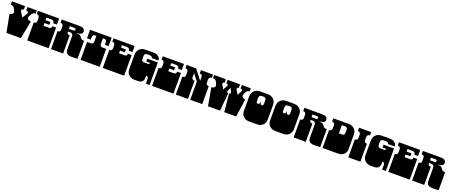

<svg xmlns="http://www.w3.org/2000/svg" viewBox="170 -2539 10267 4363"><g transform="rotate(20 5303.0 -358.0)"><path d="M95 -167 92 -183Q90 -192 89.5 -196Q89 -200 87 -209L77 -260Q76 -268 75 -272Q74 -276 73.5 -280Q73 -284 71 -292L69 -302Q67 -313 66 -318Q65 -323 63 -334L44 -434Q82 -434 105.5 -451Q129 -468 129 -494Q129 -506 123 -519L100 -571Q86 -601 62 -618.5Q38 -636 10 -636H0V-716H317V-631Q292 -631 278.5 -622Q265 -613 265 -597Q265 -581 276 -564L346 -452H348L417 -565Q428 -582 428 -596Q428 -612 414 -621.5Q400 -631 375 -631V-716H599V-636Q565 -636 545.5 -624.5Q526 -613 509 -584L486 -543Q469 -512 469 -490Q469 -434 559 -434L476 0H127L101 -135Q100 -143 99 -147Q98 -151 97.5 -155Q97 -159 95 -167Z M629 -171V-172Q629 -185 629 -191Q629 -197 629 -209V-260Q629 -269 629 -273.5Q629 -278 629 -282.5Q629 -287 629 -296V-297Q629 -310 629 -316Q629 -322 629 -334V-434Q665 -434 680.5 -451Q696 -468 696 -500V-564Q696 -597 679.5 -616.5Q663 -636 628 -636V-716H1140V-569H1050Q1050 -636 983 -636H862V-575H979V-505H862V-439H989Q1025 -439 1040.5 -454Q1056 -469 1056 -500H1146V-334Q1146 -321 1146 -315Q1146 -309 1146 -297V-296Q1146 -287 1146 -282.5Q1146 -278 1146 -273.5Q1146 -269 1146 -260V-209Q1146 -196 1146 -190Q1146 -184 1146 -172V-171Q1146 -162 1146 -157.5Q1146 -153 1146 -148.5Q1146 -144 1146 -135V0H629V-135Q629 -144 629 -148.5Q629 -153 629 -157.5Q629 -162 629 -171Z M1554 -119V-135Q1554 -144 1554 -148.5Q1554 -153 1554 -157.5Q1554 -162 1554 -171V-172Q1554 -185 1554 -191Q1554 -197 1554 -209V-260Q1554 -269 1554 -273.5Q1554 -278 1554 -282.5Q1554 -287 1554 -296V-297Q1554 -310 1554 -316Q1554 -322 1554 -334V-434Q1554 -468 1538 -487.5Q1522 -507 1489 -507H1429Q1429 -471 1444.5 -455Q1460 -439 1497 -439V0H1204V-135Q1204 -144 1204 -148.5Q1204 -153 1204 -157.5Q1204 -162 1204 -171V-172Q1204 -185 1204 -191Q1204 -197 1204 -209V-260Q1204 -269 1204 -273.5Q1204 -278 1204 -282.5Q1204 -287 1204 -296V-297Q1204 -310 1204 -316Q1204 -322 1204 -334V-434Q1240 -434 1255.5 -449Q1271 -464 1271 -495V-569Q1271 -636 1204 -636V-716H1635Q1764 -716 1764 -628Q1764 -582 1731 -564Q1698 -546 1649 -546H1641V-536Q1676 -536 1697 -529Q1718 -522 1728 -511.5Q1738 -501 1748 -484Q1758 -467 1767.5 -457.5Q1777 -448 1795.5 -441Q1814 -434 1846 -434V0Q1830 2 1792 4Q1754 6 1714 6Q1622 6 1588 -26Q1554 -58 1554 -119ZM1575 -604Q1575 -618 1564.5 -627Q1554 -636 1534 -636H1429V-571H1534Q1553 -571 1564 -579.5Q1575 -588 1575 -604Z M1919 -171V-172Q1919 -185 1919 -191Q1919 -197 1919 -209V-260Q1919 -269 1919 -273.5Q1919 -278 1919 -282.5Q1919 -287 1919 -296V-297Q1919 -310 1919 -316Q1919 -322 1919 -334V-434H2004Q2040 -434 2055.5 -449Q2071 -464 2071 -495V-636H2046Q2011 -636 1995 -616.5Q1979 -597 1979 -564V-511H1889V-716H2411V-511H2321V-563Q2321 -596 2305 -616Q2289 -636 2254 -636H2229V-500Q2229 -468 2244.5 -451Q2260 -434 2296 -434H2381V-334Q2381 -321 2381 -315Q2381 -309 2381 -297V-296Q2381 -287 2381 -282.5Q2381 -278 2381 -273.5Q2381 -269 2381 -260V-209Q2381 -196 2381 -190Q2381 -184 2381 -172V-171Q2381 -162 2381 -157.5Q2381 -153 2381 -148.5Q2381 -144 2381 -135V0H1919V-135Q1919 -144 1919 -148.5Q1919 -153 1919 -157.5Q1919 -162 1919 -171Z M2456 -171V-172Q2456 -185 2456 -191Q2456 -197 2456 -209V-260Q2456 -269 2456 -273.5Q2456 -278 2456 -282.5Q2456 -287 2456 -296V-297Q2456 -310 2456 -316Q2456 -322 2456 -334V-434Q2492 -434 2507.5 -451Q2523 -468 2523 -500V-564Q2523 -597 2506.5 -616.5Q2490 -636 2455 -636V-716H2967V-569H2877Q2877 -636 2810 -636H2689V-575H2806V-505H2689V-439H2816Q2852 -439 2867.5 -454Q2883 -469 2883 -500H2973V-334Q2973 -321 2973 -315Q2973 -309 2973 -297V-296Q2973 -287 2973 -282.5Q2973 -278 2973 -273.5Q2973 -269 2973 -260V-209Q2973 -196 2973 -190Q2973 -184 2973 -172V-171Q2973 -162 2973 -157.5Q2973 -153 2973 -148.5Q2973 -144 2973 -135V0H2456V-135Q2456 -144 2456 -148.5Q2456 -153 2456 -157.5Q2456 -162 2456 -171Z M3035 -135Q3034 -140 3033 -146Q3032 -152 3031.5 -158.5Q3031 -165 3031 -170V-171Q3031 -184 3031 -190Q3031 -196 3031 -209V-260Q3031 -269 3031 -273.5Q3031 -278 3031 -282.5Q3031 -287 3031 -296V-297Q3031 -310 3031 -316Q3031 -322 3031 -334V-536Q3031 -589 3055.5 -631.5Q3080 -674 3123 -698Q3166 -722 3220 -722H3428Q3476 -722 3512.5 -704.5Q3549 -687 3569 -657.5Q3589 -628 3589 -591H3425Q3425 -613 3407.5 -624.5Q3390 -636 3358 -636H3301Q3267 -636 3250 -620.5Q3233 -605 3233 -569V-506Q3233 -470 3250 -454.5Q3267 -439 3301 -439H3392Q3408 -439 3416.5 -449Q3425 -459 3425 -476H3335V-544H3589V-334Q3589 -321 3589 -315Q3589 -309 3589 -297V-296Q3589 -287 3589 -282.5Q3589 -278 3589 -273.5Q3589 -269 3589 -260V0H3499V-113Q3499 -172 3441 -172V-112Q3441 -60 3408.5 -27Q3376 6 3304 6H3220Q3151 6 3100 -33Q3049 -72 3035 -135Z M3648 -171V-172Q3648 -185 3648 -191Q3648 -197 3648 -209V-260Q3648 -269 3648 -273.5Q3648 -278 3648 -282.5Q3648 -287 3648 -296V-297Q3648 -310 3648 -316Q3648 -322 3648 -334V-434Q3684 -434 3699.5 -451Q3715 -468 3715 -500V-564Q3715 -597 3698.5 -616.5Q3682 -636 3647 -636V-716H4159V-569H4069Q4069 -636 4002 -636H3881V-575H3998V-505H3881V-439H4008Q4044 -439 4059.5 -454Q4075 -469 4075 -500H4165V-334Q4165 -321 4165 -315Q4165 -309 4165 -297V-296Q4165 -287 4165 -282.5Q4165 -278 4165 -273.5Q4165 -269 4165 -260V-209Q4165 -196 4165 -190Q4165 -184 4165 -172V-171Q4165 -162 4165 -157.5Q4165 -153 4165 -148.5Q4165 -144 4165 -135V0H3648V-135Q3648 -144 3648 -148.5Q3648 -153 3648 -157.5Q3648 -162 3648 -171Z M4223 -171V-172Q4223 -185 4223 -191Q4223 -197 4223 -209V-260Q4223 -269 4223 -273.5Q4223 -278 4223 -282.5Q4223 -287 4223 -296V-297Q4223 -310 4223 -316Q4223 -322 4223 -334V-434Q4266 -434 4279.5 -449.5Q4293 -465 4293 -500V-567Q4293 -636 4223 -636V-716H4455L4636 -480V-569Q4636 -636 4569 -636V-716H4861V-636Q4826 -636 4810 -616.5Q4794 -597 4794 -564V-500Q4794 -468 4809.5 -451Q4825 -434 4861 -434V0H4571V-135Q4571 -144 4571 -148.5Q4571 -153 4571 -157.5Q4571 -162 4571 -171V-172Q4571 -185 4571 -191Q4571 -197 4571 -209V-260Q4571 -269 4571 -273.5Q4571 -278 4571 -282.5Q4571 -287 4571 -296V-297Q4571 -310 4571 -316Q4571 -322 4571 -334V-439L4446 -601V-501Q4446 -439 4516 -439V0H4223V-135Q4223 -144 4223 -148.5Q4223 -153 4223 -157.5Q4223 -162 4223 -171Z M4971 -170 4970 -175Q4968 -187 4967 -192.5Q4966 -198 4964 -209L4955 -260Q4954 -269 4953 -273.5Q4952 -278 4951.5 -282Q4951 -286 4949 -295L4948 -300Q4946 -312 4945 -317.5Q4944 -323 4942 -334L4924 -434Q4965 -434 4987.5 -450.5Q5010 -467 5010 -496Q5010 -517 5000 -538L4985 -572Q4970 -606 4952 -621Q4934 -636 4910 -636H4890V-716H5172V-631Q5153 -631 5142.5 -622Q5132 -613 5132 -598Q5132 -584 5143 -564L5193 -478H5195L5245 -564Q5258 -586 5258 -603Q5258 -631 5215 -631V-716H5516V-631Q5498 -631 5488 -622.5Q5478 -614 5478 -599Q5478 -584 5490 -564L5541 -474H5543L5593 -564Q5605 -587 5605 -602Q5605 -631 5559 -631V-716H5775V-636H5756Q5715 -636 5689 -582L5667 -538Q5658 -519 5658 -502Q5658 -472 5682 -452.5Q5706 -433 5744 -433L5680 0H5393L5381 -135Q5380 -146 5379.5 -151Q5379 -156 5378 -166L5377 -177Q5376 -188 5375.5 -193Q5375 -198 5374 -209L5369 -260Q5368 -268 5368 -271.5Q5368 -275 5367.5 -279Q5367 -283 5366 -290L5365 -301Q5364 -312 5363.5 -317.5Q5363 -323 5362 -334L5352 -439Q5369 -439 5377.5 -444.5Q5386 -450 5386 -463Q5386 -482 5358 -533L5341 -564H5339L5328 -543Q5297 -482 5297 -461Q5297 -449 5305 -444Q5313 -439 5332 -439L5293 0H5001L4977 -135Q4976 -144 4975 -148.5Q4974 -153 4973.5 -157Q4973 -161 4971 -170Z M5808 -135Q5807 -140 5806 -146Q5805 -152 5804.5 -158.5Q5804 -165 5804 -170V-171Q5804 -184 5804 -190Q5804 -196 5804 -209V-260Q5804 -269 5804 -273.5Q5804 -278 5804 -282.5Q5804 -287 5804 -296V-297Q5804 -310 5804 -316Q5804 -322 5804 -334V-536Q5804 -588 5828.5 -630.5Q5853 -673 5896 -697.5Q5939 -722 5993 -722H6191Q6245 -722 6288 -698Q6331 -674 6355.5 -631.5Q6380 -589 6380 -536V-334Q6380 -321 6380 -315Q6380 -309 6380 -297V-296Q6380 -287 6380 -282.5Q6380 -278 6380 -273.5Q6380 -269 6380 -260V-209Q6380 -196 6380 -190Q6380 -184 6380 -172V-171Q6380 -164 6379.5 -157.5Q6379 -151 6378 -145.5Q6377 -140 6376 -135Q6362 -72 6311 -33Q6260 6 6191 6H5993Q5924 6 5873 -33Q5822 -72 5808 -135ZM6088 -501H6096Q6101 -439 6139 -439Q6178 -439 6178 -492V-569Q6178 -601 6163 -618.5Q6148 -636 6112 -636H6072Q6036 -636 6021 -618.5Q6006 -601 6006 -569V-492Q6006 -439 6045 -439Q6083 -439 6088 -501Z M6442 -135Q6441 -140 6440 -146Q6439 -152 6438.5 -158.5Q6438 -165 6438 -170V-171Q6438 -184 6438 -190Q6438 -196 6438 -209V-260Q6438 -269 6438 -273.5Q6438 -278 6438 -282.5Q6438 -287 6438 -296V-297Q6438 -310 6438 -316Q6438 -322 6438 -334V-536Q6438 -588 6462.5 -630.5Q6487 -673 6530 -697.5Q6573 -722 6627 -722H6825Q6879 -722 6922 -698Q6965 -674 6989.5 -631.5Q7014 -589 7014 -536V-334Q7014 -321 7014 -315Q7014 -309 7014 -297V-296Q7014 -287 7014 -282.5Q7014 -278 7014 -273.5Q7014 -269 7014 -260V-209Q7014 -196 7014 -190Q7014 -184 7014 -172V-171Q7014 -164 7013.5 -157.5Q7013 -151 7012 -145.5Q7011 -140 7010 -135Q6996 -72 6945 -33Q6894 6 6825 6H6627Q6558 6 6507 -33Q6456 -72 6442 -135ZM6722 -501H6730Q6735 -439 6773 -439Q6812 -439 6812 -492V-569Q6812 -601 6797 -618.5Q6782 -636 6746 -636H6706Q6670 -636 6655 -618.5Q6640 -601 6640 -569V-492Q6640 -439 6679 -439Q6717 -439 6722 -501Z M7422 -119V-135Q7422 -144 7422 -148.5Q7422 -153 7422 -157.5Q7422 -162 7422 -171V-172Q7422 -185 7422 -191Q7422 -197 7422 -209V-260Q7422 -269 7422 -273.5Q7422 -278 7422 -282.5Q7422 -287 7422 -296V-297Q7422 -310 7422 -316Q7422 -322 7422 -334V-434Q7422 -468 7406 -487.5Q7390 -507 7357 -507H7297Q7297 -471 7312.5 -455Q7328 -439 7365 -439V0H7072V-135Q7072 -144 7072 -148.5Q7072 -153 7072 -157.5Q7072 -162 7072 -171V-172Q7072 -185 7072 -191Q7072 -197 7072 -209V-260Q7072 -269 7072 -273.5Q7072 -278 7072 -282.5Q7072 -287 7072 -296V-297Q7072 -310 7072 -316Q7072 -322 7072 -334V-434Q7108 -434 7123.5 -449Q7139 -464 7139 -495V-569Q7139 -636 7072 -636V-716H7503Q7632 -716 7632 -628Q7632 -582 7599 -564Q7566 -546 7517 -546H7509V-536Q7544 -536 7565 -529Q7586 -522 7596 -511.5Q7606 -501 7616 -484Q7626 -467 7635.5 -457.5Q7645 -448 7663.5 -441Q7682 -434 7714 -434V0Q7698 2 7660 4Q7622 6 7582 6Q7490 6 7456 -26Q7422 -58 7422 -119ZM7443 -604Q7443 -618 7432.5 -627Q7422 -636 7402 -636H7297V-571H7402Q7421 -571 7432 -579.5Q7443 -588 7443 -604Z M7771 -171V-172Q7771 -185 7771 -191Q7771 -197 7771 -209V-260Q7771 -269 7771 -273.5Q7771 -278 7771 -282.5Q7771 -287 7771 -296V-297Q7771 -310 7771 -316Q7771 -322 7771 -334V-434Q7807 -434 7822.5 -449Q7838 -464 7838 -495V-569Q7838 -636 7771 -636V-716H8147Q8201 -716 8244 -692Q8287 -668 8311.5 -625.5Q8336 -583 8336 -530V-334Q8336 -321 8336 -315Q8336 -309 8336 -297V-296Q8336 -287 8336 -282.5Q8336 -278 8336 -273.5Q8336 -269 8336 -260V-209Q8336 -196 8336 -190Q8336 -184 8336 -172V-171Q8336 -164 8335.5 -157.5Q8335 -151 8334 -145.5Q8333 -140 8332 -135Q8318 -73 8267.5 -36.5Q8217 0 8147 0H7771V-135Q7771 -144 7771 -148.5Q7771 -153 7771 -157.5Q7771 -162 7771 -171ZM8144 -506V-569Q8144 -606 8129 -621Q8114 -636 8076 -636H8006V-439H8076Q8114 -439 8129 -454Q8144 -469 8144 -506Z M8394 -171V-172Q8394 -185 8394 -191Q8394 -197 8394 -209V-260Q8394 -269 8394 -273.5Q8394 -278 8394 -282.5Q8394 -287 8394 -296V-297Q8394 -310 8394 -316Q8394 -322 8394 -334V-434Q8431 -434 8446 -449.5Q8461 -465 8461 -498V-567Q8461 -600 8445.5 -618Q8430 -636 8394 -636V-716H8686V-636Q8651 -636 8635 -617Q8619 -598 8619 -567V-498Q8619 -434 8686 -434V0H8394V-135Q8394 -144 8394 -148.5Q8394 -153 8394 -157.5Q8394 -162 8394 -171Z M8748 -135Q8747 -140 8746 -146Q8745 -152 8744.5 -158.5Q8744 -165 8744 -170V-171Q8744 -184 8744 -190Q8744 -196 8744 -209V-260Q8744 -269 8744 -273.5Q8744 -278 8744 -282.5Q8744 -287 8744 -296V-297Q8744 -310 8744 -316Q8744 -322 8744 -334V-536Q8744 -589 8768.5 -631.5Q8793 -674 8836 -698Q8879 -722 8933 -722H9141Q9189 -722 9225.5 -704.5Q9262 -687 9282 -657.5Q9302 -628 9302 -591H9138Q9138 -613 9120.5 -624.5Q9103 -636 9071 -636H9014Q8980 -636 8963 -620.5Q8946 -605 8946 -569V-506Q8946 -470 8963 -454.5Q8980 -439 9014 -439H9105Q9121 -439 9129.5 -449Q9138 -459 9138 -476H9048V-544H9302V-334Q9302 -321 9302 -315Q9302 -309 9302 -297V-296Q9302 -287 9302 -282.5Q9302 -278 9302 -273.5Q9302 -269 9302 -260V0H9212V-113Q9212 -172 9154 -172V-112Q9154 -60 9121.5 -27Q9089 6 9017 6H8933Q8864 6 8813 -33Q8762 -72 8748 -135Z M9361 -171V-172Q9361 -185 9361 -191Q9361 -197 9361 -209V-260Q9361 -269 9361 -273.5Q9361 -278 9361 -282.5Q9361 -287 9361 -296V-297Q9361 -310 9361 -316Q9361 -322 9361 -334V-434Q9397 -434 9412.5 -451Q9428 -468 9428 -500V-564Q9428 -597 9411.5 -616.5Q9395 -636 9360 -636V-716H9872V-569H9782Q9782 -636 9715 -636H9594V-575H9711V-505H9594V-439H9721Q9757 -439 9772.5 -454Q9788 -469 9788 -500H9878V-334Q9878 -321 9878 -315Q9878 -309 9878 -297V-296Q9878 -287 9878 -282.5Q9878 -278 9878 -273.5Q9878 -269 9878 -260V-209Q9878 -196 9878 -190Q9878 -184 9878 -172V-171Q9878 -162 9878 -157.5Q9878 -153 9878 -148.5Q9878 -144 9878 -135V0H9361V-135Q9361 -144 9361 -148.5Q9361 -153 9361 -157.5Q9361 -162 9361 -171Z M10286 -119V-135Q10286 -144 10286 -148.5Q10286 -153 10286 -157.5Q10286 -162 10286 -171V-172Q10286 -185 10286 -191Q10286 -197 10286 -209V-260Q10286 -269 10286 -273.5Q10286 -278 10286 -282.5Q10286 -287 10286 -296V-297Q10286 -310 10286 -316Q10286 -322 10286 -334V-434Q10286 -468 10270 -487.5Q10254 -507 10221 -507H10161Q10161 -471 10176.5 -455Q10192 -439 10229 -439V0H9936V-135Q9936 -144 9936 -148.5Q9936 -153 9936 -157.5Q9936 -162 9936 -171V-172Q9936 -185 9936 -191Q9936 -197 9936 -209V-260Q9936 -269 9936 -273.5Q9936 -278 9936 -282.5Q9936 -287 9936 -296V-297Q9936 -310 9936 -316Q9936 -322 9936 -334V-434Q9972 -434 9987.5 -449Q10003 -464 10003 -495V-569Q10003 -636 9936 -636V-716H10367Q10496 -716 10496 -628Q10496 -582 10463 -564Q10430 -546 10381 -546H10373V-536Q10408 -536 10429 -529Q10450 -522 10460 -511.5Q10470 -501 10480 -484Q10490 -467 10499.5 -457.5Q10509 -448 10527.5 -441Q10546 -434 10578 -434V0Q10562 2 10524 4Q10486 6 10446 6Q10354 6 10320 -26Q10286 -58 10286 -119ZM10307 -604Q10307 -618 10296.5 -627Q10286 -636 10266 -636H10161V-571H10266Q10285 -571 10296 -579.5Q10307 -588 10307 -604Z"/></g></svg>

Font: Danfo
Style: Regular
Weight: 400
Version: Version 1.000;Glyphs 3.2 (3236)